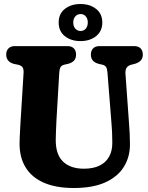

<svg xmlns="http://www.w3.org/2000/svg" viewBox="-20 -931 743 962"><path d="M538.8 -310 518.4 -567.9Q516.7 -587.8 511.3 -595.6Q506 -603.4 494.4 -606.5L474.3 -611.1Q454 -616.9 444.7 -628.1Q435.4 -639.3 435.4 -657.9Q435.4 -677 446.5 -688.5Q457.7 -700 478.2 -700H652.8Q673.4 -700 684.5 -688.5Q695.6 -677 695.6 -657.9Q695.6 -639.3 685.5 -628.3Q675.5 -617.3 656.7 -611.5L637 -606.5Q621.3 -602.2 614.1 -591.1Q607 -580 608.7 -560.4L626.6 -310.8Q628.8 -285.2 629.8 -260.8Q630.8 -236.4 631.1 -209.8Q631.8 -146 601.1 -95.9Q570.5 -45.9 507.9 -17.4Q445.4 11 349.9 11Q260.7 11 199.9 -15.5Q139.1 -42.1 108.4 -92.2Q77.6 -142.3 78 -213Q78.1 -226.7 79 -246.2Q79.8 -265.7 81.1 -288.5Q82.4 -311.3 83.8 -334.9L98.1 -565.5Q99.1 -583.7 93.5 -593Q87.9 -602.2 71.2 -606.5L50.5 -610.7Q11.1 -621.2 11.1 -657.9Q11.1 -677 22.5 -688.5Q33.9 -700 54.4 -700H318.3Q338.9 -700 350 -688.5Q361.1 -677 361.1 -657.9Q361.1 -638.9 351.4 -627.9Q341.8 -616.9 322.2 -611.5L300.7 -606.5Q288.6 -603.3 283.2 -594.1Q277.9 -584.8 276.9 -566.9L262.9 -328.9Q261.3 -299.1 260.5 -274.7Q259.7 -250.4 259.3 -231.7Q258.6 -157.1 295.8 -121.4Q333.1 -85.7 400.5 -85.7Q447.5 -85.7 479.3 -101.5Q511.1 -117.3 527.2 -146.9Q543.3 -176.5 542.7 -217.4Q542.4 -247.7 541.5 -268.2Q540.6 -288.8 538.8 -310ZM383.1 -725.1Q336.5 -725.1 305.2 -749.5Q274 -773.9 274 -818.3Q274 -862.6 305.3 -886.7Q336.6 -910.9 383.1 -910.9Q430.8 -910.9 461.7 -886.1Q492.6 -861.4 492.6 -818.3Q492.6 -775.1 461.7 -750.1Q430.9 -725.1 383.1 -725.1ZM383.9 -860.6Q367.7 -860.6 357.3 -848.8Q347 -837.1 347 -818.3Q347 -799.3 357.3 -787.5Q367.7 -775.8 383.9 -775.8Q400.1 -775.8 410 -787.7Q419.9 -799.7 419.9 -818.3Q419.9 -837.1 409.9 -848.8Q400 -860.6 383.9 -860.6Z"/></svg>

Font: Fraunces 144pt S100 Black
Style: Regular
Weight: 900
Version: Version 1.000